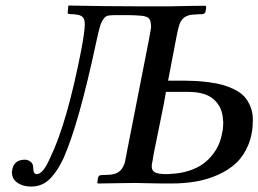

<svg xmlns="http://www.w3.org/2000/svg" viewBox="-20 -668 942 700"><path d="M666 -333H585L577.1 -288.1L542 -115.2Q541.5 -112.3 539.1 -100.1L536.1 -81.1Q533.2 -70.8 533.2 -61Q533.2 -46.4 544.7 -39.8Q556.2 -33.2 586.9 -33.2Q598.1 -33.2 603 -34.2Q640.1 -35.6 670.4 -45.9Q700.7 -56.2 720.9 -71Q741.2 -85.9 756.1 -105.5Q771 -125 778.8 -144.3Q786.6 -163.6 790 -184.1Q793.9 -199.2 793.9 -221.2Q793.9 -227.1 793 -230Q791.5 -275.9 760.7 -304.4Q730 -333 666 -333ZM471.2 -645H605Q692.9 -647 727.1 -647L731 -646Q732.4 -637.2 729 -625Q729 -621.6 724.1 -618.2Q720.2 -616.2 714.8 -616.2Q700.7 -616.2 692.9 -615.2Q666 -615.2 651.6 -604.2Q637.2 -593.3 631.8 -570.8Q627.4 -555.7 622.1 -526.9L592.8 -374H650.9Q677.2 -373.5 696 -372.6Q714.8 -371.6 742.9 -367.9Q771 -364.3 791.3 -358.6Q811.5 -353 833.7 -342.3Q856 -331.5 869.6 -317.1Q883.3 -302.7 892.6 -280.5Q901.9 -258.3 901.9 -231Q901.9 -180.2 885.3 -139.9Q868.7 -99.6 841.1 -73.7Q813.5 -47.9 774.4 -30.5Q735.4 -13.2 693.1 -6.1Q650.9 1 603 1H571.8Q551.8 1 518.6 0Q485.4 -1 472.2 -1Q455.6 -1 399.7 0Q343.8 1 339.8 1H336.9L335 0Q335 -5.4 336.9 -17.1Q336.9 -20 337.9 -21Q338.9 -24.9 341.8 -27.8Q347.7 -29.8 351.1 -29.8Q356 -29.8 364.7 -30.3Q373.5 -30.8 377.9 -30.8Q402.3 -32.2 415.5 -43.2Q428.7 -54.2 435.1 -75.2Q435.5 -79.1 439 -95Q442.4 -110.8 443.8 -120.1L522.9 -522.9Q529.8 -561 530.8 -567.9Q530.8 -591.3 523.7 -600.1Q516.6 -608.9 493.2 -610.8Q466.8 -612.8 451.2 -612.8H397.9Q380.9 -612.8 372.3 -610.6Q363.8 -608.4 356 -596.9Q348.1 -585.4 343.3 -567.4Q338.4 -549.3 330.1 -511.2Q267.6 -218.3 211.9 -91.8Q201.7 -70.3 191.9 -54.4Q182.1 -38.6 167.7 -22Q153.3 -5.4 134.8 3.4Q116.2 12.2 94.2 12.2Q64.5 12.2 44.9 -0.7Q25.4 -13.7 23.9 -34.2Q22.5 -39.6 23.9 -43.9Q28.3 -85.9 71.8 -85.9Q85.4 -84.5 93.3 -76.9Q101.1 -69.3 101.1 -57.1Q101.1 -33.2 113.8 -33.2Q130.4 -33.2 148.9 -64Q150.4 -66.9 155.8 -77.6Q161.1 -88.4 164.1 -95.2Q224.6 -221.2 275.9 -483.9Q289.1 -552.7 289.1 -580.1Q289.1 -598.1 281.2 -606Q273.4 -613.8 254.9 -615.2Q252 -616.2 242.2 -616.2Q231 -616.2 228 -618.2Q225.6 -620.6 227.1 -625Q227.1 -630.9 228 -633.8Q228 -635.7 228.5 -640.4Q229 -645 229 -647L231 -647.9Q365.7 -645 471.2 -645Z"/></svg>

Font: Common Serif Medium
Style: Italic
Weight: 500
Italic angle: -12°
Designer: Philipp H. Poll, Khaled Hosny
Foundry: Stefan Peev, Context Ltd.
Version: Version 1.026